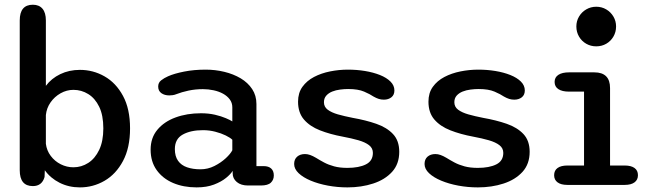

<svg xmlns="http://www.w3.org/2000/svg" viewBox="-20 -782 2766 812"><path d="M119 5Q63.5 5 63.5 -62V-695.5Q63.5 -762 119 -762Q145.5 -762 159.8 -745Q174 -728 174 -695.5V-419Q197.5 -450.5 235 -468.5Q272.5 -486.5 318 -486.5Q374 -486.5 422.2 -459Q470.5 -431.5 500.2 -376.5Q530 -321.5 530 -239Q530 -157 500.2 -101.2Q470.5 -45.5 422.2 -17.5Q374 10.5 318 10.5Q271 10.5 232.2 -9Q193.5 -28.5 169.5 -62L168.5 -33.5Q157.5 5 119 5ZM174 -174Q177.5 -145.5 194.5 -122.8Q211.5 -100 237 -87.2Q262.5 -74.5 290.5 -74.5Q324.5 -74.5 353.2 -93Q382 -111.5 399.5 -148.2Q417 -185 417 -239Q417 -294.5 399.5 -330.5Q382 -366.5 353.2 -384.2Q324.5 -402 290.5 -402Q262 -402 236.2 -387.5Q210.5 -373 193.8 -349Q177 -325 174 -295.5Z M1029 2.5Q999 2.5 981.5 -12.2Q964 -27 964 -48.5V-59.5Q956.5 -46.5 936.5 -30Q916.5 -13.5 885.2 -1.5Q854 10.5 811.5 10.5Q756 10.5 712 -8.2Q668 -27 642.5 -62.8Q617 -98.5 617 -149Q617 -199 645.5 -233.2Q674 -267.5 722.2 -285.2Q770.5 -303 830 -303Q862 -303 889 -296.8Q916 -290.5 935.2 -282.2Q954.5 -274 962.5 -268.5V-328Q962.5 -347 951.8 -361.5Q941 -376 923.2 -385.8Q905.5 -395.5 883.2 -400.2Q861 -405 838 -405Q806.5 -405 777.2 -398.8Q748 -392.5 726.5 -384Q718 -380.5 710 -379.5Q702 -378.5 696 -378.5Q676 -378.5 662.5 -388Q649 -397.5 649 -416Q649 -432.5 661.5 -442.2Q674 -452 691 -459.5Q717 -471 758.5 -479.2Q800 -487.5 850 -487.5Q890.5 -487.5 928.8 -478.2Q967 -469 997.8 -450.8Q1028.5 -432.5 1046.5 -405.2Q1064.5 -378 1064.5 -342V-79.5H1094.5Q1116 -79.5 1127 -69.2Q1138 -59 1138 -40Q1138 -21.5 1125.5 -9.5Q1113 2.5 1083 2.5ZM962.5 -191Q954 -199.5 934.8 -209Q915.5 -218.5 890.2 -225Q865 -231.5 838.5 -231.5Q786.5 -231.5 753 -213Q719.5 -194.5 719.5 -151.5Q719.5 -121 733 -102Q746.5 -83 771 -74.5Q795.5 -66 828 -66Q859 -66 886.8 -80Q914.5 -94 934.8 -112.8Q955 -131.5 962.5 -146.5Z M1449.5 10.5Q1407 10.5 1366.8 3Q1326.5 -4.5 1294.2 -18Q1262 -31.5 1243 -49.5Q1224 -67.5 1224 -88.5Q1224 -108.5 1236.8 -119.5Q1249.5 -130.5 1270 -130.5Q1280.5 -130.5 1291.8 -126.5Q1303 -122.5 1316.5 -114.5Q1332.5 -104.5 1350.8 -94.8Q1369 -85 1393 -78.5Q1417 -72 1449 -72Q1498 -72 1527.5 -86.8Q1557 -101.5 1557 -135.5Q1557 -155.5 1540.8 -168Q1524.5 -180.5 1496 -188.8Q1467.5 -197 1430 -204Q1376 -214 1333.2 -230.8Q1290.5 -247.5 1265.5 -276.5Q1240.5 -305.5 1240.5 -352Q1240.5 -389 1259 -414.8Q1277.5 -440.5 1308 -456.5Q1338.5 -472.5 1376 -480Q1413.5 -487.5 1451.5 -487.5Q1488.5 -487.5 1523.5 -481.8Q1558.5 -476 1586.8 -464.8Q1615 -453.5 1631.5 -437Q1648 -420.5 1648 -399.5Q1648 -380.5 1635.2 -370.5Q1622.5 -360.5 1603.5 -360.5Q1591.5 -360.5 1581.5 -363.8Q1571.5 -367 1560 -373.5Q1545.5 -383.5 1520 -394.5Q1494.5 -405.5 1452.5 -405.5Q1436.5 -405.5 1418.5 -403.2Q1400.5 -401 1385 -394.8Q1369.5 -388.5 1359.8 -377.5Q1350 -366.5 1350 -349.5Q1350 -330 1366 -318Q1382 -306 1409.2 -298.2Q1436.5 -290.5 1472 -283.5Q1526.5 -274 1571.2 -258.5Q1616 -243 1642.2 -215Q1668.5 -187 1668.5 -140Q1668.5 -88.5 1638.2 -55.2Q1608 -22 1558.2 -5.8Q1508.5 10.5 1449.5 10.5Z M2001 10.5Q1958.5 10.5 1918.2 3Q1878 -4.5 1845.8 -18Q1813.5 -31.5 1794.5 -49.5Q1775.5 -67.5 1775.5 -88.5Q1775.5 -108.5 1788.2 -119.5Q1801 -130.5 1821.5 -130.5Q1832 -130.5 1843.2 -126.5Q1854.5 -122.5 1868 -114.5Q1884 -104.5 1902.2 -94.8Q1920.5 -85 1944.5 -78.5Q1968.5 -72 2000.5 -72Q2049.5 -72 2079 -86.8Q2108.5 -101.5 2108.5 -135.5Q2108.5 -155.5 2092.2 -168Q2076 -180.5 2047.5 -188.8Q2019 -197 1981.5 -204Q1927.5 -214 1884.8 -230.8Q1842 -247.5 1817 -276.5Q1792 -305.5 1792 -352Q1792 -389 1810.5 -414.8Q1829 -440.5 1859.5 -456.5Q1890 -472.5 1927.5 -480Q1965 -487.5 2003 -487.5Q2040 -487.5 2075 -481.8Q2110 -476 2138.2 -464.8Q2166.5 -453.5 2183 -437Q2199.5 -420.5 2199.5 -399.5Q2199.5 -380.5 2186.8 -370.5Q2174 -360.5 2155 -360.5Q2143 -360.5 2133 -363.8Q2123 -367 2111.5 -373.5Q2097 -383.5 2071.5 -394.5Q2046 -405.5 2004 -405.5Q1988 -405.5 1970 -403.2Q1952 -401 1936.5 -394.8Q1921 -388.5 1911.2 -377.5Q1901.5 -366.5 1901.5 -349.5Q1901.5 -330 1917.5 -318Q1933.5 -306 1960.8 -298.2Q1988 -290.5 2023.5 -283.5Q2078 -274 2122.8 -258.5Q2167.5 -243 2193.8 -215Q2220 -187 2220 -140Q2220 -88.5 2189.8 -55.2Q2159.5 -22 2109.8 -5.8Q2060 10.5 2001 10.5Z M2379.5 -82H2450V-394.5H2386.5Q2357.5 -394.5 2341.5 -405Q2325.5 -415.5 2325.5 -435.5Q2325.5 -455 2341.5 -465.5Q2357.5 -476 2386.5 -476H2493.5Q2560 -476 2560 -409.5V-82H2622Q2649 -82 2663.5 -71.5Q2678 -61 2678 -41Q2678 -21.5 2663.5 -10.8Q2649 0 2622 0H2379.5Q2352.5 0 2338 -10.8Q2323.5 -21.5 2323.5 -41Q2323.5 -61 2338 -71.5Q2352.5 -82 2379.5 -82ZM2417.5 -670Q2417.5 -693 2428.8 -712Q2440 -731 2459.2 -742.2Q2478.5 -753.5 2501.5 -753.5Q2525 -753.5 2544 -742.2Q2563 -731 2574.2 -712Q2585.5 -693 2585.5 -670Q2585.5 -646.5 2574.2 -627.2Q2563 -608 2544 -597Q2525 -586 2501.5 -586Q2478.5 -586 2459.2 -597Q2440 -608 2428.8 -627.2Q2417.5 -646.5 2417.5 -670Z"/></svg>

Font: Sono Medium
Style: Regular
Weight: 500
Designer: Tyler Finck
Foundry: Tyler Finck
Version: Version 2.112